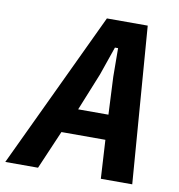

<svg xmlns="http://www.w3.org/2000/svg" viewBox="-119 -771 788 843"><g transform="rotate(10 275.0 -349.0)"><path d="M526 0H386L376 -172H180L106 0H-40L290 -698H472ZM370 -283 362 -451 361 -578H347L303 -451L235 -283Z"/></g></svg>

Font: IBM Plex Sans Condensed
Style: Bold Italic
Weight: 700
Width: 3
Italic angle: -11.31°
Designer: Mike Abbink, Paul van der Laan, Pieter van Rosmalen
Foundry: Bold Monday
Version: Version 3.201